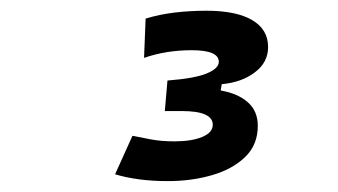

<svg xmlns="http://www.w3.org/2000/svg" viewBox="-20 -723 626 356"><path d="M291.5 -387.2Q261.7 -387.2 237.1 -390.6Q212.4 -394 193.4 -399.9L225.6 -471.2Q240.2 -468.3 259.5 -464.6Q278.8 -460.9 303.7 -460.9Q335 -460.9 354.7 -469Q374.5 -477.1 374.5 -491.7Q374.5 -517.1 316.9 -517.1H285.6L290.5 -573.7Q341.3 -577.6 363.5 -586.9Q385.7 -596.2 385.7 -608.4Q385.7 -629.9 335.4 -629.9Q288.1 -629.9 247.1 -615.7L250 -688.5Q275.4 -696.3 303.7 -699.7Q332 -703.1 362.8 -703.1Q418 -703.1 447.5 -685.8Q477.1 -668.5 477.1 -635.7Q477.1 -607.4 452.6 -588.9Q428.2 -570.3 391.1 -566.9L389.2 -555.2Q420.9 -549.8 439.5 -533.4Q458 -517.1 458 -489.7Q458 -454.6 434.6 -431.9Q411.1 -409.2 373 -398.2Q335 -387.2 291.5 -387.2Z"/></svg>

Font: Cascadia Code NF
Style: Italic
Weight: 400
Italic angle: -10°
Monospace: yes
Designer: Aaron Bell
Foundry: Saja Typeworks
Version: Version 2404.023; ttfautohint (v1.8.4)